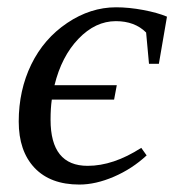

<svg xmlns="http://www.w3.org/2000/svg" viewBox="-20 -491 476 521"><path d="M377.9 -69.3Q338.4 -32.7 289.1 -11.5Q239.7 9.8 195.3 9.8Q116.7 9.8 73.7 -35.6Q30.8 -81.1 30.8 -161.1Q30.8 -246.1 64.9 -316.2Q99.1 -386.2 162.4 -428.7Q225.6 -471.2 294.9 -471.2Q329.6 -471.2 368.7 -463.9Q407.7 -456.5 433.1 -445.8L411.1 -317.9H384.3L376.5 -402.8Q345.7 -433.6 294.4 -433.6Q238.8 -433.6 192.9 -385.7Q147 -337.9 127.9 -259.8H296.9L289.6 -220.7H120.6Q117.2 -197.8 117.2 -166Q117.2 -41 217.8 -41Q287.6 -41 363.3 -89.8Z"/></svg>

Font: Liberation Serif
Style: Italic
Weight: 400
Italic angle: -16.333°
Designer: Steve Matteson
Foundry: Ascender Corporation
Version: Version 2.1.5